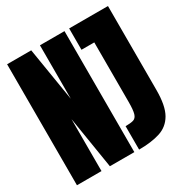

<svg xmlns="http://www.w3.org/2000/svg" viewBox="-162 -830 925 962"><g transform="rotate(-30 300.0 -349.5)"><path d="M10 0V-700H149.5L200 -390.5V-700H342V0H200.5L152 -300.5V0ZM369 1V-134.5Q398.5 -134.5 414.5 -139.2Q430.5 -144 436.8 -164.8Q443 -185.5 443 -233V-576.5H369V-700H593.5V-214.5Q593.5 -123 566.8 -76.8Q540 -30.5 490 -14.8Q440 1 369 1Z"/></g></svg>

Font: Trispace Condensed ExtraBold
Style: Regular
Weight: 800
Width: 3
Designer: Tyler Finck
Foundry: Etcetera Type Company
Version: Version 1.210; ttfautohint (v1.8.3)